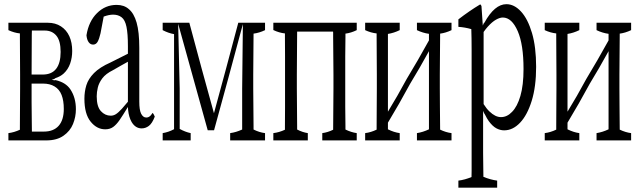

<svg xmlns="http://www.w3.org/2000/svg" viewBox="-20 -621 3044 914"><path d="M20 12.7Q47.4 9.3 74.7 -3.4Q74.7 -3.4 74.7 -6.8Q74.7 -8.3 74.7 -19.5Q75.2 -61 75.2 -112.8Q75.2 -151.4 75.7 -199.2Q75.7 -228 75.7 -266.1Q75.2 -304.7 75.2 -353Q74.7 -394.5 74.7 -445.8Q74.7 -447.3 74.7 -458Q74.7 -458 74.7 -461.9Q47.4 -464.8 20 -477.5Q20 -490.2 20 -512.7Q20 -512.7 207.5 -512.7Q243.7 -512.7 270 -495.6Q296.4 -478.5 310.1 -448.5Q323.7 -418.5 323.7 -378.4Q323.7 -346.7 314 -318.6Q304.2 -290.5 283.2 -271Q267.6 -256.8 243.7 -249Q234.9 -241.2 226.1 -243.7Q234.9 -236.8 244.1 -239.7Q292.5 -229 314.9 -195.8Q341.3 -156.2 341.3 -101.1Q341.3 -64.5 327.6 -30.8Q314 2.9 282.2 25.1Q250.5 47.4 200.2 47.4Q200.2 47.4 20 47.4Q20 34.7 20 12.7ZM131.8 -475.6 131.3 -454.6Q131.3 -449.2 130.9 -376.5Q130.9 -352.1 130.4 -266.1Q130.4 -266.1 183.1 -266.1Q226.1 -266.1 247.3 -293.5Q268.6 -320.8 268.6 -373.8Q268.6 -426.8 248.3 -451.2Q228 -475.6 192.9 -475.6Q192.9 -475.6 131.8 -475.6ZM130.4 -218.3Q130.4 -218.3 130.4 -213.4Q130.4 -213.4 130.4 -204.1Q130.4 -204.1 130.4 -199.2Q130.4 -158.7 130.4 -134.3Q130.4 -112.8 131.3 -43Q131.3 -20 131.8 0.5Q131.8 5.4 131.8 5.4Q131.8 5.4 188.5 5.4Q234.9 5.4 259.3 -22.2Q283.7 -49.8 283.7 -102.5Q283.7 -142.1 273.2 -168.9Q262.7 -195.8 239.7 -209.5Q217.3 -223.1 184.6 -223.1Q184.6 -223.1 130.4 -223.1Q130.4 -223.1 130.4 -218.3Z M606.4 -40.5Q593.3 -63.5 589.8 -98.1Q589.4 -109.9 588.9 -111.8Q564 -70.8 549.1 -49.3Q534.2 -27.8 518.8 -16.6Q503.4 -5.4 481 -5.4Q440.9 -5.4 411.4 -42Q381.8 -78.6 381.8 -150.9Q381.8 -185.1 391.1 -215.3Q400.4 -245.6 427.5 -273.2Q454.6 -300.8 506.3 -323.7Q531.2 -336.9 588.9 -365.2Q588.9 -388.2 588.9 -401.4Q588.9 -460.9 582 -493.7Q575.2 -526.4 558.8 -538.8Q542.5 -551.3 518.6 -551.3Q499 -551.3 473.6 -542Q466.3 -506.8 458.5 -462.4Q452.6 -436 444.3 -421.4Q436.5 -408.7 423.3 -408.7Q410.2 -408.7 401.9 -420.4Q393.6 -432.1 391.6 -453.1Q402.3 -519.5 441.9 -558.6Q481.4 -597.7 535.2 -597.7Q570.8 -597.7 593.3 -577.6Q617.7 -557.6 630.4 -513.2Q643.1 -468.8 643.1 -393.1Q643.1 -270 643.1 -137.2Q643.1 -97.7 651.4 -80.6Q660.6 -61.5 676.3 -61.5Q688 -61.5 696.8 -70.8Q701.7 -76.2 706.1 -83.5Q711.4 -79.6 716.8 -65.9Q704.6 -33.7 688.7 -21.7Q672.9 -9.8 654.3 -9.8Q624.5 -9.8 606.4 -40.5ZM560.5 -103.5Q571.8 -115.7 588.9 -136.7Q588.9 -136.7 588.9 -327.1Q573.2 -318.8 557.4 -309.6Q541.5 -300.3 518.1 -287.1Q483.4 -270 467 -248Q450.7 -226.1 445.6 -204.1Q440.4 -182.1 440.4 -162.6Q440.4 -113.8 460.2 -92Q480 -70.3 507.3 -70.3Q520 -70.3 531.5 -77.4Q543 -84.5 560.5 -103.5Z M881.3 -512.7Q939.9 -292.5 998.5 -82Q1056.2 -292.5 1114.3 -512.7Q1114.3 -512.7 1241.7 -512.7Q1241.7 -490.2 1241.7 -477.5Q1214.4 -464.4 1187 -460.9Q1187 -460.9 1187 -457Q1186.5 -356.4 1185.5 -266.1Q1185.5 -228 1185.5 -199.2Q1185.5 -158.7 1187 -19.5Q1187 -8.8 1187 -7.8Q1187 -4.4 1187 -4.4Q1214.4 9.3 1241.7 12.7Q1241.7 34.7 1241.7 47.4Q1241.7 47.4 1075.7 47.4Q1075.7 35.2 1075.7 12.7Q1104 8.8 1132.8 -4.4Q1132.8 -96.7 1132.8 -199.2Q1134.3 -348.1 1136.2 -506.3Q1067.4 -248.5 999 -1Q999 -1 968.8 -1Q899.4 -249.5 828.1 -507.8Q831.5 -348.6 835.4 -199.2Q835.4 -98.1 835.4 -7.3Q861.8 7.3 887.7 12.7Q887.7 35.2 887.7 47.4Q887.7 47.4 754.4 47.4Q754.4 35.2 754.4 12.7Q781.7 8.3 808.6 -5.9Q808.6 -227.1 808.6 -458.5Q781.2 -463.4 754.4 -477.5Q754.4 -490.2 754.4 -512.7Q754.4 -512.7 881.3 -512.7Z M1678.2 -512.7Q1678.2 -490.2 1678.2 -477.5Q1651.4 -464.4 1624.5 -460.9Q1624.5 -457.5 1624.5 -457.5Q1624.5 -446.8 1624.5 -445.8Q1623.5 -394 1623.5 -352.5Q1623.5 -304.2 1623.5 -266.1Q1623.5 -227.5 1623.5 -199.2Q1623.5 -150.9 1623.5 -112.3Q1624 -61 1624.5 -19.5Q1624.5 -8.8 1624.5 -7.8Q1624.5 -4.4 1624.5 -4.4Q1651.4 8.8 1678.2 12.7Q1678.2 34.7 1678.2 47.4Q1678.2 47.4 1514.2 47.4Q1514.2 35.2 1514.2 12.7Q1540 9.3 1565.9 -3.4Q1567.4 -197.3 1567.4 -199.2Q1567.4 -227.5 1567.4 -266.1Q1567.4 -306.2 1565.9 -445.8Q1565.9 -450.7 1565.9 -465.8Q1565.9 -465.8 1565.4 -470.7Q1565.4 -470.7 1394.5 -470.7Q1393.1 -287.1 1393.1 -266.1Q1393.1 -228 1393.1 -199.2Q1393.1 -158.7 1394.5 -19.5Q1394.5 -8.8 1394.5 -7.8Q1394.5 -4.4 1394.5 -4.4Q1419.9 8.8 1445.3 12.7Q1445.3 34.7 1445.3 47.4Q1445.3 47.4 1281.2 47.4Q1281.2 35.2 1281.2 12.7Q1309.1 9.3 1336.4 -3.4Q1336.4 -3.4 1336.4 -6.8Q1336.4 -8.3 1336.4 -19.5Q1336.4 -61 1336.9 -112.8Q1336.9 -228 1336.9 -353Q1336.4 -394.5 1336.4 -445.8Q1336.4 -447.3 1336.4 -458Q1336.4 -458 1336.4 -461.9Q1308.6 -464.8 1281.2 -478Q1281.2 -490.7 1281.2 -512.7Q1281.2 -512.7 1678.2 -512.7Z M2129.4 -512.7Q2129.4 -490.2 2129.4 -477.5Q2102.1 -464.4 2075.2 -460.9Q2075.2 -460.9 2075.2 -457.5Q2074.7 -356.9 2073.7 -266.1Q2073.7 -228 2073.7 -199.2Q2073.7 -160.6 2074.2 -113.8Q2074.7 -66.9 2075.2 -3.9Q2102.5 9.3 2129.4 12.7Q2129.4 34.7 2129.4 47.4Q2129.4 47.4 1964.8 47.4Q1964.8 35.2 1964.8 12.7Q1993.2 8.3 2022 -5.4Q2022 -186.5 2022 -377.4Q1977.1 -295.4 1932.6 -222.7Q1879.9 -125 1826.7 -37.1Q1826.7 -16.6 1826.7 -5.4Q1855 8.8 1882.8 12.7Q1882.8 34.7 1882.8 47.4Q1882.8 47.4 1718.3 47.4Q1718.3 35.2 1718.3 12.7Q1745.6 9.3 1772.9 -3.9Q1772.9 -3.9 1772.9 -7.3Q1772.9 -8.8 1772.9 -19.5Q1773.4 -61 1773.4 -112.8Q1773.4 -151.4 1773.9 -199.2Q1773.9 -228 1773.9 -266.1Q1773.4 -304.7 1773.4 -353Q1772.9 -394.5 1772.9 -445.8Q1772.9 -447.3 1772.9 -458Q1772.9 -458 1772.9 -461.9Q1745.6 -464.8 1718.3 -477.5Q1718.3 -490.2 1718.3 -512.7Q1718.3 -512.7 1882.8 -512.7Q1882.8 -490.2 1882.8 -477.5Q1855 -463.9 1826.7 -459.5Q1826.7 -269.5 1826.7 -89.4Q1871.6 -162.6 1916 -245.1Q1968.8 -332 2022 -428.7Q2022 -439.5 2022 -460Q1993.2 -463.9 1964.8 -477.5Q1964.8 -490.2 1964.8 -512.7Q1964.8 -512.7 2129.4 -512.7Z M2307.1 -43.9Q2297.9 -56.6 2288.6 -75.7Q2284.2 -81.1 2279.8 -93.3Q2279.8 -31.2 2279.8 22.5Q2279.8 69.3 2279.8 106.4Q2280.3 154.3 2280.8 191.9Q2280.8 210.9 2281.2 220.7Q2314 234.4 2346.7 238.8Q2346.7 260.7 2346.7 272.5Q2346.7 272.5 2162.1 272.5Q2162.1 260.3 2162.1 238.8Q2193.4 234.9 2224.6 221.7Q2225.1 211.9 2225.1 192.4Q2225.1 154.8 2225.1 107.9Q2225.1 -137.2 2225.1 -384.8Q2225.1 -440.9 2223.6 -482.4Q2192.9 -491.2 2162.1 -493.2Q2162.1 -514.6 2162.1 -528.8Q2213.9 -568.8 2265.1 -599.6Q2268.6 -600.6 2272 -592.3Q2274.9 -550.8 2278.3 -499.5Q2282.2 -511.2 2286.1 -513.2Q2334.5 -601.1 2390.6 -601.1Q2428.2 -601.1 2460.4 -565.9Q2492.7 -530.8 2512.5 -463.9Q2532.2 -397 2532.2 -303Q2532.2 -209 2511.2 -141.1Q2490.2 -73.2 2455.8 -36.9Q2421.4 -0.5 2379.9 -0.5Q2361.3 -0.5 2343.3 -10Q2325.2 -19.5 2307.1 -43.9ZM2301.8 -493.7Q2293 -483.9 2282.2 -468.8Q2282.2 -468.8 2282.2 -125.5Q2296.4 -103 2310.1 -90.3Q2337.9 -63.5 2364.7 -63.5Q2394 -63.5 2417.5 -88.4Q2442.4 -113.3 2457.3 -164.3Q2472.2 -215.3 2472.2 -292.5Q2472.2 -408.7 2444.8 -472.2Q2416.5 -537.6 2373.5 -537.6Q2359.4 -537.6 2341.1 -527.3Q2322.8 -517.1 2301.8 -493.7Z M2984.4 -512.7Q2984.4 -490.2 2984.4 -477.5Q2957 -464.4 2930.2 -460.9Q2930.2 -460.9 2930.2 -457.5Q2929.7 -356.9 2928.7 -266.1Q2928.7 -228 2928.7 -199.2Q2928.7 -160.6 2929.2 -113.8Q2929.7 -66.9 2930.2 -3.9Q2957.5 9.3 2984.4 12.7Q2984.4 34.7 2984.4 47.4Q2984.4 47.4 2819.8 47.4Q2819.8 35.2 2819.8 12.7Q2848.1 8.3 2877 -5.4Q2877 -186.5 2877 -377.4Q2832 -295.4 2787.6 -222.7Q2734.9 -125 2681.6 -37.1Q2681.6 -16.6 2681.6 -5.4Q2710 8.8 2737.8 12.7Q2737.8 34.7 2737.8 47.4Q2737.8 47.4 2573.2 47.4Q2573.2 35.2 2573.2 12.7Q2600.6 9.3 2627.9 -3.9Q2627.9 -3.9 2627.9 -7.3Q2627.9 -8.8 2627.9 -19.5Q2628.4 -61 2628.4 -112.8Q2628.4 -151.4 2628.9 -199.2Q2628.9 -228 2628.9 -266.1Q2628.4 -304.7 2628.4 -353Q2627.9 -394.5 2627.9 -445.8Q2627.9 -447.3 2627.9 -458Q2627.9 -458 2627.9 -461.9Q2600.6 -464.8 2573.2 -477.5Q2573.2 -490.2 2573.2 -512.7Q2573.2 -512.7 2737.8 -512.7Q2737.8 -490.2 2737.8 -477.5Q2710 -463.9 2681.6 -459.5Q2681.6 -269.5 2681.6 -89.4Q2726.6 -162.6 2771 -245.1Q2823.7 -332 2877 -428.7Q2877 -439.5 2877 -460Q2848.1 -463.9 2819.8 -477.5Q2819.8 -490.2 2819.8 -512.7Q2819.8 -512.7 2984.4 -512.7Z"/></svg>

Font: Scarab Serif
Style: Light
Weight: 300
Designer: John Roberts
Foundry: Scarab
Version: 1.0